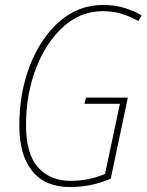

<svg xmlns="http://www.w3.org/2000/svg" viewBox="-20 -745 592 775"><path d="M427 -24 496 -351H327L321 -326H464L404 -43Q339 -15 265 -15Q182 -15 133.5 -69.5Q85 -124 85 -240Q85 -364 125 -468.5Q165 -573 235 -636.5Q305 -700 395 -700Q436 -700 471.5 -689Q507 -678 538 -660L552 -683Q520 -701 482 -713Q444 -725 396 -725Q297 -725 221 -659Q145 -593 101.5 -482.5Q58 -372 58 -238Q58 -118 110.5 -54Q163 10 262 10Q350 10 427 -24Z"/></svg>

Font: Noto Sans Display SemiCondensed Thin
Style: Italic
Weight: 250
Width: 4
Designer: Monotype Design team
Foundry: Monotype Imaging Inc.
Version: 1.000